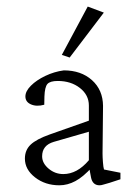

<svg xmlns="http://www.w3.org/2000/svg" viewBox="-20 -550 404 576"><path d="M158.2 5.9Q115.7 5.9 85.2 -17.8Q54.7 -41.5 54.7 -74.2Q54.7 -99.6 71.8 -116Q88.9 -132.3 128.9 -146.5L246.6 -188V-233.4Q246.6 -265.1 219.7 -286.1Q192.9 -307.1 153.3 -307.1Q130.4 -307.1 122.3 -298.1Q114.3 -289.1 113.3 -260.7L112.8 -235.8Q89.8 -229.5 73 -236.8Q56.2 -244.1 56.2 -260.7Q56.2 -276.4 72.8 -293Q89.4 -309.6 116 -322.3Q142.6 -335 171.4 -338.9Q223.1 -338.9 255.9 -309.6Q288.6 -280.3 289.1 -232.4L287.6 -89.8Q287.6 -79.1 288.8 -63.5Q290 -47.9 292 -41.5L341.3 -31.7V-12.2L308.6 -1.5Q299.3 1 291.5 3.4Q283.7 5.9 278.8 5.9Q257.3 5.9 252.9 -18.6L247.6 -46.9L256.8 -49.3Q230 -19.5 206.3 -6.8Q182.6 5.9 158.2 5.9ZM169.9 -27.8Q211.4 -27.8 246.6 -69.3V-154.8L141.6 -124.5Q106.4 -114.3 106.4 -81.1Q106.4 -60.5 125.7 -44.2Q145 -27.8 169.9 -27.8ZM189 -377.4 165.5 -385.3 243.2 -530.3 291.5 -512.2Z"/></svg>

Font: Lateef ExtraLight
Style: Regular
Weight: 200
Designer: SIL International
Foundry: SIL International
Version: Version 4.200